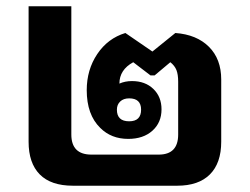

<svg xmlns="http://www.w3.org/2000/svg" viewBox="-20 -591 794 611"><path d="M212 0Q142 0 106.5 -36Q71 -72 71 -140V-571H207V-163Q207 -99 271 -99H485Q547 -99 547 -163V-331Q547 -354 541.5 -368Q536 -382 522 -393L472 -351H459L404 -393Q360 -369 360 -325Q378 -333 400 -333Q442 -333 468 -308Q494 -283 494 -243Q494 -201 465 -175Q436 -149 388 -149Q334 -149 299 -184Q256 -226 256 -304Q256 -369 289.5 -419Q323 -469 379 -486L465 -427L538 -486Q606 -481 645 -442Q684 -403 684 -338V-140Q684 -72 648 -36Q612 0 544 0ZM391 -205Q429 -205 429 -242Q429 -278 391 -278Q373 -278 362.5 -268Q352 -258 352 -242Q352 -205 391 -205Z"/></svg>

Font: Noto Sans Thai Looped UI
Style: Bold
Weight: 700
Designer: Cadson Demak Team
Foundry: Cadson Demak Co., Ltd.
Version: Version 1.000; ttfautohint (v1.8.4.7-5d5b)